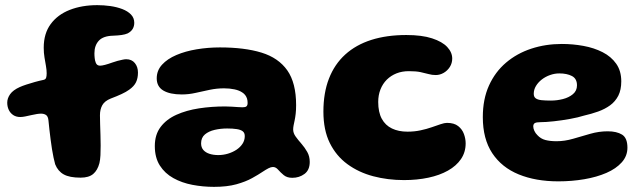

<svg xmlns="http://www.w3.org/2000/svg" viewBox="-20 -660 2478 743"><path d="M292 27.5Q249.2 27.5 226.8 15Q204.2 2.5 193.5 -24.2Q190.4 -35 187.2 -50.2Q184 -65.4 181.1 -83.4Q178.2 -101.4 175.8 -120.6Q173.4 -139.9 171.2 -158.5Q169 -177.1 167.6 -193.2Q166.2 -209.2 158.4 -214.8Q150.6 -220.2 138.9 -220.2Q132 -220.2 122.9 -218.8Q113.8 -217.2 101.1 -214.5Q87.6 -211.4 77.2 -209.3Q66.8 -207.2 58.4 -207.2Q42.4 -207.2 31.1 -214.8Q19.8 -222.4 13.9 -234.9Q8 -247.5 8 -262.6Q8 -279.6 19.2 -295.5Q30.5 -311.4 56.5 -323.1Q66.4 -327.6 81.9 -332.7Q97.4 -337.8 114.9 -342.7Q132.5 -347.6 148 -350.8Q156.1 -352.4 158.4 -358.8Q160.6 -365.2 160.6 -376.2Q160.6 -388.9 157.9 -404.2Q155.1 -419.6 152.2 -437.5Q149.2 -455.4 149.2 -475.4Q149.2 -530.4 176.2 -566.9Q203.2 -603.5 250.1 -621.8Q297 -640.1 356.5 -640.1Q381.5 -640.1 406.8 -636.6Q432.1 -633 453.1 -625Q474 -617 486.8 -603.9Q499.6 -590.8 499.6 -571.6Q499.6 -558.8 493.6 -548.3Q487.5 -537.9 474.1 -530.8Q464.6 -526.6 450.8 -524.6Q436.9 -522.6 418.5 -521.9Q379.8 -521.1 362.6 -502.7Q345.4 -484.2 345.4 -453.9Q345.4 -449.6 345.6 -444.9Q345.9 -440.1 346.4 -435.3Q347 -430.5 347.8 -426.4Q350.1 -415.8 354.6 -410.8Q359.1 -405.9 367.8 -405.9Q374.2 -405.9 386.2 -409Q398.2 -412.1 414.2 -417.9Q424.4 -421.6 434.7 -424.4Q445 -427.1 453.9 -428.9Q462.9 -430.8 468.2 -430.8Q489.8 -430.8 501.8 -416Q513.9 -401.2 513.9 -379.1Q513.9 -357.5 506.4 -341.9Q499 -326.4 480.2 -313Q468.1 -304.2 450.6 -296.1Q433 -287.9 408.4 -278.6Q384.8 -269.1 375.8 -252.8Q366.8 -236.5 366.8 -214.1Q366.8 -198.1 367.5 -178.5Q368.2 -158.9 368.8 -138Q369.4 -117.1 369.5 -96.9Q369.6 -76.8 368.7 -59.2Q367.8 -41.8 364.8 -28.9Q357.6 -1.1 340.7 13.2Q323.8 27.5 292 27.5Z M808.1 63.1Q765.5 63.1 724.6 55.3Q683.6 47.5 650.8 29.2Q618 11 598.6 -19.4Q579.1 -49.9 579.1 -94.8Q579.1 -139.2 601.7 -168.9Q624.2 -198.6 662.8 -215.9Q701.4 -233.2 750.1 -240.7Q798.8 -248.1 851 -248.1Q864 -248.1 876.9 -247.2Q889.9 -246.4 900.9 -245.6Q912 -244.8 918.6 -244.8Q929.8 -244.8 934 -248.7Q938.2 -252.6 938.2 -261.6Q938.2 -271.1 935.9 -278.5Q933.5 -285.9 929 -291.8Q924.5 -297.8 918 -301.9Q906.1 -310.2 887.4 -314.2Q868.8 -318.2 846.8 -318.2Q818.8 -318.2 791.3 -312.4Q763.9 -306.6 737.1 -300.6Q710.4 -294.5 683.5 -294.5Q637.6 -294.5 612.1 -309.6Q586.5 -324.8 586.5 -356.9Q586.5 -387.1 607.1 -409.7Q627.6 -432.2 662.6 -447.1Q697.5 -462 741.2 -469.2Q785 -476.5 830.9 -476.5Q926.2 -476.5 991.9 -456.4Q1057.6 -436.2 1091.8 -387.7Q1125.9 -339.1 1125.9 -253.1Q1125.9 -233.9 1124.2 -219.5Q1122.5 -205.1 1120.2 -194.2Q1117.9 -183.4 1116.2 -175Q1114.5 -166.6 1114.5 -158.9Q1114.5 -145 1124.1 -131.6Q1133.8 -118.1 1146.6 -103.6Q1159.4 -89 1169 -72Q1178.6 -55 1178.6 -33.6Q1178.6 -1.9 1158.3 13.1Q1138 28.1 1111.2 28.1Q1090.5 28.1 1077.9 17.6Q1065.4 7.1 1056.3 -3.3Q1047.2 -13.8 1036.2 -13.8Q1028.6 -13.8 1018.9 -8.8Q1009.1 -3.8 996.1 4.9Q980.4 15.5 955.7 29.2Q931 43 894.9 53.1Q858.9 63.1 808.1 63.1ZM824.9 -59.9Q843.5 -59.9 861.6 -65.2Q879.6 -70.5 894.6 -80.2Q909.5 -90 918.4 -103.5Q927.2 -117 927.2 -133.2Q927.2 -145.8 919.4 -151.9Q911.5 -158.1 896.2 -160.4Q881 -162.8 859 -162.8Q834.1 -162.8 810.9 -157.5Q787.8 -152.2 773 -139.8Q758.2 -127.2 758.2 -105.2Q758.2 -89.4 767.1 -79.4Q775.9 -69.5 790.9 -64.7Q805.9 -59.9 824.9 -59.9Z M1543.5 36.9Q1480.5 36.9 1424.2 22Q1368 7.1 1324.5 -24.7Q1281 -56.5 1256.2 -106.7Q1231.5 -156.9 1231.5 -227.9Q1231.5 -300.9 1253.1 -356.1Q1274.6 -411.4 1316 -449Q1357.4 -486.6 1417 -505.6Q1476.6 -524.5 1552.2 -524.5Q1612.8 -524.5 1652.1 -511.6Q1691.4 -498.8 1710.7 -478.1Q1730 -457.4 1730 -433.5Q1730 -415.6 1720.8 -401Q1711.5 -386.4 1696.9 -378Q1682.2 -369.6 1666.2 -369.6Q1651.8 -369.6 1638.4 -373.4Q1625.1 -377.1 1607.4 -380.9Q1589.8 -384.6 1562.2 -384.6Q1536 -384.6 1514.4 -376.1Q1492.9 -367.6 1476.9 -351.8Q1461 -335.9 1452.3 -313.9Q1443.6 -292 1443.6 -265.4Q1443.6 -225.9 1457.4 -200.4Q1471.2 -175 1496.7 -162.8Q1522.1 -150.5 1556.8 -150.5Q1583.8 -150.5 1607.2 -155.6Q1630.8 -160.6 1650.4 -167.5Q1670.1 -174.4 1685.1 -179.4Q1700.1 -184.5 1709.8 -184.5Q1737.4 -184.5 1753.1 -172Q1768.9 -159.5 1775.4 -141.2Q1782 -122.9 1782 -105.4Q1782 -70.9 1763.9 -44.4Q1745.8 -17.9 1713.5 0.2Q1681.2 18.4 1637.8 27.6Q1594.2 36.9 1543.5 36.9Z M2140.4 41.8Q2053.2 41.8 1987.4 14.9Q1921.5 -12 1884.9 -67.2Q1848.4 -122.4 1848.4 -206.8Q1848.4 -276.4 1872.3 -329.1Q1896.2 -381.9 1938.4 -417.7Q1980.6 -453.5 2036 -471.7Q2091.4 -489.9 2154.1 -489.9Q2196.8 -489.9 2237.7 -482.4Q2278.6 -475 2311.8 -458.1Q2345 -441.2 2364.6 -413.4Q2384.2 -385.6 2384.2 -345.2Q2384.2 -312.4 2372.8 -289.8Q2361.2 -267.2 2341.1 -252.5Q2320.9 -237.8 2294.7 -228.4Q2268.5 -219.1 2239.1 -212.4Q2217.9 -205.6 2186.4 -199.9Q2154.9 -194.1 2123.6 -190.7Q2092.2 -187.2 2071.1 -187.2Q2055.9 -187.2 2049.8 -183.7Q2043.6 -180.1 2043.6 -170.8Q2043.6 -162.9 2047.8 -153.7Q2051.9 -144.5 2059.8 -136.8Q2072.6 -122.9 2090.6 -118.2Q2108.5 -113.5 2133.9 -113.5Q2165.2 -113.5 2198.1 -123.1Q2231 -132.8 2264.4 -142.3Q2297.9 -151.9 2331.6 -151.9Q2366.4 -151.9 2387.2 -139.1Q2408 -126.2 2408 -88.5Q2408 -56.2 2386.1 -31.8Q2364.2 -7.2 2326.7 9.1Q2289.1 25.4 2240.9 33.6Q2192.8 41.8 2140.4 41.8ZM2112.2 -270.8Q2135.4 -270.8 2158.5 -276.7Q2181.6 -282.6 2197.2 -295.7Q2212.8 -308.8 2212.8 -329.8Q2212.8 -355.6 2193.3 -365.8Q2173.9 -375.9 2144.5 -375.9Q2126.2 -375.9 2108.6 -369.6Q2090.9 -363.4 2076.7 -352.4Q2062.5 -341.4 2054 -327.2Q2045.5 -313 2045.5 -297Q2045.5 -285.4 2052.8 -279.8Q2060.1 -274.1 2075.1 -272.4Q2090 -270.8 2112.2 -270.8Z"/></svg>

Font: Gluten Thin
Style: Regular
Weight: 100
Designer: Tyler Finck
Foundry: Etcetera Type Company
Version: Version 1.300